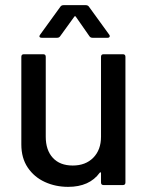

<svg xmlns="http://www.w3.org/2000/svg" viewBox="-20 -720 581 747"><path d="M383 -509H458Q468 -509 468 -499V-10Q468 0 458 0H383Q373 0 373 -10V-47Q373 -49 371.5 -49.5Q370 -50 368 -48Q328 7 245 7Q196 7 154.5 -12Q113 -31 88 -68Q63 -105 63 -158V-499Q63 -509 73 -509H148Q158 -509 158 -499V-188Q158 -136 185.5 -106Q213 -76 263 -76Q313 -76 343 -106.5Q373 -137 373 -188V-499Q373 -509 383 -509ZM136 -585 215 -694Q219 -700 228 -700H313Q322 -700 326 -694L405 -585Q407 -583 407 -579Q407 -577 405 -575Q403 -573 399 -573H340Q332 -573 328 -579L275 -655Q274 -657 272 -657Q270 -657 269 -655L214 -579Q210 -573 202 -573H142Q136 -573 134 -576.5Q132 -580 136 -585Z"/></svg>

Font: Amber EN Medium
Style: Regular
Weight: 500
Designer: Jeremy Tribby
Foundry: Tribby Type Co.
Version: Version 1.403 November 24, 2021